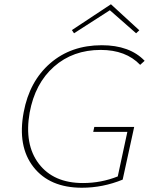

<svg xmlns="http://www.w3.org/2000/svg" viewBox="-20 -875 708 900"><path d="M495 -827 327 -719 317 -734 500 -855 633 -733 618 -719ZM457 -663Q588 -663 658 -590L637 -571Q570 -641 452 -641Q322 -641 233 -562.5Q144 -484 119 -347Q93 -198 162 -107.5Q231 -17 369 -17Q454 -17 532 -48L577 -257H417L422 -280H609L555 -33Q462 5 364 5Q213 5 137 -92Q61 -189 91 -349Q118 -494 215.5 -578.5Q313 -663 457 -663Z"/></svg>

Font: EauTestText Extralight
Style: Italic
Weight: 250
Italic angle: -12°
Designer: Christian Thalmann (Catharsis Fonts)
Version: Version 0.001;PS 000.001;hotconv 1.0.88;makeotf.lib2.5.64775